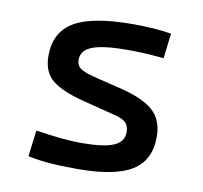

<svg xmlns="http://www.w3.org/2000/svg" viewBox="-65 -597 717 677"><g transform="rotate(10 293.0 -258.5)"><path d="M252.9 9.8Q194.3 9.8 152.6 6.3Q110.8 2.9 76.2 -4.9L87.9 -98.6Q139.2 -90.8 178.5 -86.9Q217.8 -83 252.9 -83Q331.5 -83 366.9 -98.4Q402.3 -113.8 402.3 -147.5Q402.3 -170.9 389.9 -182.4Q377.4 -193.8 351.6 -200.2L232.4 -230.5Q155.8 -250 119.9 -278.8Q84 -307.6 84 -366.2Q84 -451.2 149.2 -489.3Q214.4 -527.3 359.4 -527.3Q397 -527.3 429.4 -525.1Q461.9 -522.9 496.1 -517.6L485.4 -427.7Q445.8 -431.6 415.5 -433.1Q385.3 -434.6 356.4 -434.6Q269.5 -434.6 230.5 -419.7Q191.4 -404.8 191.4 -371.1Q191.4 -348.6 207.5 -338.6Q223.6 -328.6 256.8 -320.3L352.5 -296.9Q434.1 -277.3 471.9 -244.6Q509.8 -211.9 509.8 -149.4Q509.8 -65.9 448.7 -28.1Q387.7 9.8 252.9 9.8Z"/></g></svg>

Font: Cascadia Mono
Style: Regular
Weight: 400
Monospace: yes
Designer: Aaron Bell
Foundry: Saja Typeworks
Version: Version 2404.023